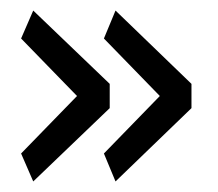

<svg xmlns="http://www.w3.org/2000/svg" viewBox="-20 -427 413 364"><path d="M188 -268 43 -407 20 -354 126 -245 20 -136 43 -83 188 -222ZM343 -268 199 -407 177 -354 283 -245 177 -136 199 -83 343 -222Z"/></svg>

Font: Catamaran
Style: Regular
Weight: 400
Designer: Pria Ravichandran
Version: Version 2.000